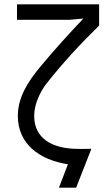

<svg xmlns="http://www.w3.org/2000/svg" viewBox="-20 -753 510 893"><path d="M441 -634V-733H59V-661H305L368 -667C296 -591 229 -517 167 -442C108 -371 63 -299 63 -214C63 -82 165 -9 296 11L254 120H334L405 -61C383 -60 347 -60 325 -61C228 -65 139 -105 139 -214C139 -270 168 -328 196 -364C270 -458 350 -545 441 -634Z"/></svg>

Font: Kreadon Medium
Style: Regular
Weight: 500
Designer: kohakuno
Foundry: StudioGnu
Version: Version 1.000;Glyphs 3.1.2 (3151)